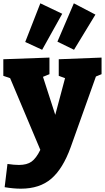

<svg xmlns="http://www.w3.org/2000/svg" viewBox="-26 -892 632 1157"><path d="M586 -545V-445L552 -431L400 -5Q353 125 283 185Q213 245 100 245Q55 245 2 236L19 96Q59 102 88 102Q136 102 164 82Q192 62 217 11L35 -421L-6 -435V-535L272 -545V-445L233 -429L307 -200L366 -421L328 -435V-535ZM349 -809 228 -592 126 -639 217 -872ZM549 -804 420 -592 320 -641 419 -872Z"/></svg>

Font: Bitter Pro Black
Style: Regular
Weight: 900
Designer: Sol Matas, and Bitter project Authors
Foundry: Sol Matas
Version: Version 1.010